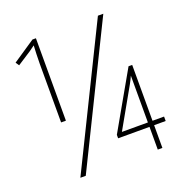

<svg xmlns="http://www.w3.org/2000/svg" viewBox="-129 -826 887 937"><g transform="rotate(-20 314.5 -357.0)"><path d="M130 0 481 -714H509L158 0ZM134 -592Q134 -614 135 -640.5Q136 -667 137 -685Q128 -678 120.5 -673Q113 -668 108 -664L37 -618L25 -636L141 -714H159V-286H134ZM532 0V-118H369V-136L537 -431H556V-141H616V-118H556V0ZM397 -141H532V-384Q525 -368 513 -346Z"/></g></svg>

Font: Noto Sans ExtraCondensed Thin
Style: Regular
Weight: 100
Width: 2
Designer: Monotype Design Team
Foundry: Monotype Imaging Inc.
Version: Version 2.013; ttfautohint (v1.8.4.7-5d5b)